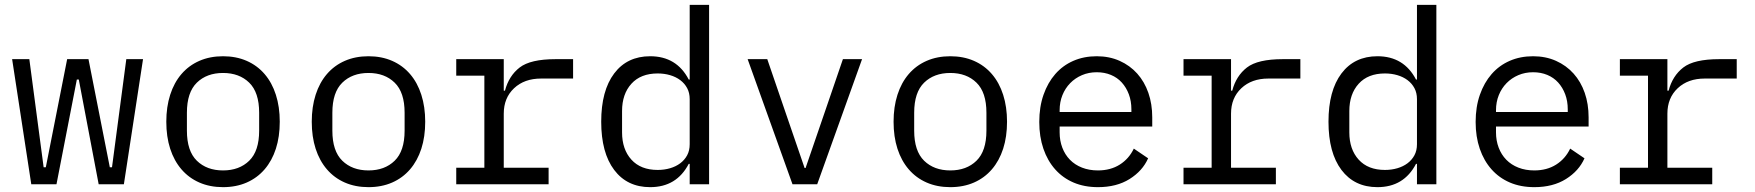

<svg xmlns="http://www.w3.org/2000/svg" viewBox="-20 -760 7240 792"><path d="M30 -516H101L160 -70H169L257 -516H345L433 -70H442L501 -516H570L491 0H387L305 -432H297L213 0H109Z M900 12Q846 12 802.5 -7Q759 -26 728.5 -61.5Q698 -97 682 -146.5Q666 -196 666 -258Q666 -319 682 -369Q698 -419 728.5 -454.5Q759 -490 802.5 -509Q846 -528 900 -528Q954 -528 997.5 -509Q1041 -490 1071.5 -454.5Q1102 -419 1118 -369Q1134 -319 1134 -258Q1134 -196 1118 -146.5Q1102 -97 1071.5 -61.5Q1041 -26 997.5 -7Q954 12 900 12ZM900 -57Q967 -57 1008 -97Q1049 -137 1049 -221V-295Q1049 -379 1008 -419Q967 -459 900 -459Q833 -459 792 -419Q751 -379 751 -295V-221Q751 -137 792 -97Q833 -57 900 -57Z M1500 12Q1446 12 1402.5 -7Q1359 -26 1328.5 -61.5Q1298 -97 1282 -146.5Q1266 -196 1266 -258Q1266 -319 1282 -369Q1298 -419 1328.5 -454.5Q1359 -490 1402.5 -509Q1446 -528 1500 -528Q1554 -528 1597.5 -509Q1641 -490 1671.5 -454.5Q1702 -419 1718 -369Q1734 -319 1734 -258Q1734 -196 1718 -146.5Q1702 -97 1671.5 -61.5Q1641 -26 1597.5 -7Q1554 12 1500 12ZM1500 -57Q1567 -57 1608 -97Q1649 -137 1649 -221V-295Q1649 -379 1608 -419Q1567 -459 1500 -459Q1433 -459 1392 -419Q1351 -379 1351 -295V-221Q1351 -137 1392 -97Q1433 -57 1500 -57Z M1862 -68H1978V-448H1862V-516H2058V-386H2063Q2079 -447 2123.5 -481.5Q2168 -516 2272 -516H2344V-436H2212Q2143 -436 2100.5 -396Q2058 -356 2058 -291V-68H2243V0H1862Z M2825 -84H2821Q2771 12 2662 12Q2567 12 2513.5 -59Q2460 -130 2460 -258Q2460 -386 2513.5 -457Q2567 -528 2662 -528Q2771 -528 2821 -432H2825V-740H2905V0H2825ZM2693 -59Q2720 -59 2744 -66Q2768 -73 2786 -86.5Q2804 -100 2814.5 -119.5Q2825 -139 2825 -165V-351Q2825 -377 2814.5 -396.5Q2804 -416 2786 -429.5Q2768 -443 2744 -450Q2720 -457 2693 -457Q2623 -457 2584.5 -414.5Q2546 -372 2546 -302V-214Q2546 -144 2584.5 -101.5Q2623 -59 2693 -59Z M3249 0 3064 -516H3145L3219 -300L3299 -67H3303L3383 -300L3457 -516H3536L3351 0Z M3900 12Q3846 12 3802.5 -7Q3759 -26 3728.5 -61.5Q3698 -97 3682 -146.5Q3666 -196 3666 -258Q3666 -319 3682 -369Q3698 -419 3728.5 -454.5Q3759 -490 3802.5 -509Q3846 -528 3900 -528Q3954 -528 3997.5 -509Q4041 -490 4071.5 -454.5Q4102 -419 4118 -369Q4134 -319 4134 -258Q4134 -196 4118 -146.5Q4102 -97 4071.5 -61.5Q4041 -26 3997.5 -7Q3954 12 3900 12ZM3900 -57Q3967 -57 4008 -97Q4049 -137 4049 -221V-295Q4049 -379 4008 -419Q3967 -459 3900 -459Q3833 -459 3792 -419Q3751 -379 3751 -295V-221Q3751 -137 3792 -97Q3833 -57 3900 -57Z M4509 12Q4453 12 4408.5 -7Q4364 -26 4332.5 -61.5Q4301 -97 4284 -146.5Q4267 -196 4267 -257Q4267 -319 4284.5 -369Q4302 -419 4333 -454.5Q4364 -490 4407.5 -509Q4451 -528 4504 -528Q4556 -528 4598.5 -509Q4641 -490 4671 -456.5Q4701 -423 4717 -377Q4733 -331 4733 -276V-238H4351V-214Q4351 -180 4362 -151Q4373 -122 4393.5 -101Q4414 -80 4443.5 -68.5Q4473 -57 4509 -57Q4561 -57 4599 -81Q4637 -105 4657 -147L4716 -107Q4693 -55 4639.5 -21.5Q4586 12 4509 12ZM4504 -462Q4471 -462 4443 -450Q4415 -438 4394.5 -417Q4374 -396 4362.5 -367.5Q4351 -339 4351 -305V-298H4647V-309Q4647 -343 4636.5 -371Q4626 -399 4607.5 -419.5Q4589 -440 4562.5 -451Q4536 -462 4504 -462Z M4862 -68H4978V-448H4862V-516H5058V-386H5063Q5079 -447 5123.5 -481.5Q5168 -516 5272 -516H5344V-436H5212Q5143 -436 5100.5 -396Q5058 -356 5058 -291V-68H5243V0H4862Z M5825 -84H5821Q5771 12 5662 12Q5567 12 5513.5 -59Q5460 -130 5460 -258Q5460 -386 5513.5 -457Q5567 -528 5662 -528Q5771 -528 5821 -432H5825V-740H5905V0H5825ZM5693 -59Q5720 -59 5744 -66Q5768 -73 5786 -86.5Q5804 -100 5814.5 -119.5Q5825 -139 5825 -165V-351Q5825 -377 5814.5 -396.5Q5804 -416 5786 -429.5Q5768 -443 5744 -450Q5720 -457 5693 -457Q5623 -457 5584.5 -414.5Q5546 -372 5546 -302V-214Q5546 -144 5584.5 -101.5Q5623 -59 5693 -59Z M6309 12Q6253 12 6208.5 -7Q6164 -26 6132.5 -61.5Q6101 -97 6084 -146.5Q6067 -196 6067 -257Q6067 -319 6084.5 -369Q6102 -419 6133 -454.5Q6164 -490 6207.5 -509Q6251 -528 6304 -528Q6356 -528 6398.5 -509Q6441 -490 6471 -456.5Q6501 -423 6517 -377Q6533 -331 6533 -276V-238H6151V-214Q6151 -180 6162 -151Q6173 -122 6193.5 -101Q6214 -80 6243.5 -68.5Q6273 -57 6309 -57Q6361 -57 6399 -81Q6437 -105 6457 -147L6516 -107Q6493 -55 6439.5 -21.5Q6386 12 6309 12ZM6304 -462Q6271 -462 6243 -450Q6215 -438 6194.5 -417Q6174 -396 6162.5 -367.5Q6151 -339 6151 -305V-298H6447V-309Q6447 -343 6436.5 -371Q6426 -399 6407.5 -419.5Q6389 -440 6362.5 -451Q6336 -462 6304 -462Z M6662 -68H6778V-448H6662V-516H6858V-386H6863Q6879 -447 6923.5 -481.5Q6968 -516 7072 -516H7144V-436H7012Q6943 -436 6900.5 -396Q6858 -356 6858 -291V-68H7043V0H6662Z"/></svg>

Font: PlemolJP35 Console
Style: Regular
Weight: 400
Version: v2.0.3; ttfautohint (v1.8.4.7-5d5b-dirty) -l 6 -r 45 -G 200 